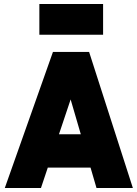

<svg xmlns="http://www.w3.org/2000/svg" viewBox="-20 -941 688 961"><path d="M169 -269H454V-102H169ZM4 0 245 -681H426L645 0H463L300 -558H372L185 0ZM496 -767H177V-921H496Z"/></svg>

Font: Gabarito Black
Style: Regular
Weight: 900
Designer: Leandro Assis / Alvaro Franca / Felipe Casaprima
Foundry: Naipe Foundry
Version: Version 1.000